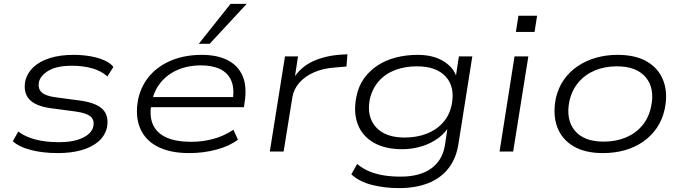

<svg xmlns="http://www.w3.org/2000/svg" viewBox="-20 -779 3509 987"><path d="M278 8Q200 8 138.5 -8Q77 -24 46 -53L74 -103Q97 -85 129.5 -72.5Q162 -60 201 -54Q240 -48 283 -48Q358 -48 405 -70.5Q452 -93 460 -130Q466 -161 446 -179.5Q426 -198 367 -206L239 -223Q162 -234 130.5 -268.5Q99 -303 110 -363Q120 -404 152 -434Q184 -464 236.5 -480.5Q289 -497 357 -497Q403 -497 443.5 -490Q484 -483 515 -469.5Q546 -456 563 -435L532 -386Q500 -415 453 -428Q406 -441 350 -441Q272 -441 230 -416Q188 -391 180 -357Q174 -324 193.5 -305Q213 -286 265 -279L392 -262Q473 -251 507 -218Q541 -185 530 -124Q520 -81 486 -51.5Q452 -22 398.5 -7Q345 8 278 8Z M953 8Q855 8 790.5 -25Q726 -58 700 -120.5Q674 -183 690 -268Q706 -341 751.5 -392Q797 -443 865 -470Q933 -497 1017 -497Q1096 -497 1149.5 -470Q1203 -443 1226.5 -390Q1250 -337 1238 -257L1234 -228H734L742 -280H1202L1176 -263Q1186 -324 1169 -364Q1152 -404 1112 -423.5Q1072 -443 1012 -443Q947 -443 893.5 -420Q840 -397 805 -353.5Q770 -310 759 -249L758 -243Q747 -180 767 -137Q787 -94 836 -72Q885 -50 962 -50Q1022 -50 1077 -65Q1132 -80 1180 -112L1203 -61Q1160 -28 1093 -10Q1026 8 953 8ZM1002 -554 1165 -759H1248L1058 -554Z M1367 0 1445 -489H1512L1494 -372H1486Q1525 -435 1589 -464Q1653 -493 1732 -498L1766 -500L1761 -437L1702 -432Q1642 -428 1595 -407.5Q1548 -387 1519 -354Q1490 -321 1483 -279L1438 0Z M2031 188Q1957 188 1892 171.5Q1827 155 1786 117L1816 64Q1846 89 1881 103Q1916 117 1955.5 123Q1995 129 2039 129Q2138 129 2196 87.5Q2254 46 2267 -31L2283 -139H2294Q2273 -99 2235 -70.5Q2197 -42 2148.5 -27Q2100 -12 2048 -12Q1959 -12 1900.5 -46Q1842 -80 1819 -140.5Q1796 -201 1812 -282Q1823 -336 1851 -375.5Q1879 -415 1921 -442.5Q1963 -470 2015.5 -483.5Q2068 -497 2127 -497Q2209 -497 2263.5 -462Q2318 -427 2330 -371H2321L2339 -489H2408L2337 -41Q2326 34 2286 85.5Q2246 137 2181.5 162.5Q2117 188 2031 188ZM2060 -72Q2121 -72 2171.5 -91Q2222 -110 2256.5 -148Q2291 -186 2302 -241Q2320 -331 2272 -384.5Q2224 -438 2123 -438Q2062 -438 2011.5 -419Q1961 -400 1927.5 -362Q1894 -324 1881 -269Q1864 -180 1912 -126Q1960 -72 2060 -72Z M2632 -615 2645 -698H2741L2728 -615ZM2548 0 2625 -489H2696L2618 0Z M3080 8Q2987 8 2927.5 -27.5Q2868 -63 2844.5 -126Q2821 -189 2837 -272Q2849 -326 2877.5 -367.5Q2906 -409 2948.5 -438Q2991 -467 3043.5 -482Q3096 -497 3155 -497Q3248 -497 3307.5 -461.5Q3367 -426 3390.5 -363Q3414 -300 3397 -218Q3385 -163 3356.5 -121.5Q3328 -80 3286.5 -51Q3245 -22 3192.5 -7Q3140 8 3080 8ZM3083 -51Q3146 -51 3196.5 -72Q3247 -93 3281 -133Q3315 -173 3327 -231Q3347 -324 3300 -381Q3253 -438 3151 -438Q3089 -438 3038.5 -417Q2988 -396 2954 -356Q2920 -316 2907 -259Q2888 -165 2934.5 -108Q2981 -51 3083 -51Z"/></svg>

Font: Nunito Sans 10pt Expanded Light
Style: Italic
Weight: 300
Width: 7
Italic angle: -9°
Designer: Vernon Adams
Foundry: Vernon Adams
Version: Version 3.101;gftools[0.9.27]